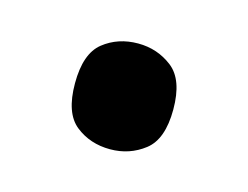

<svg xmlns="http://www.w3.org/2000/svg" viewBox="-39 -481 321 249"><g transform="rotate(15 122.0 -356.0)"><path d="M122 -285Q95 -285 75.5 -300.5Q56 -316 56 -356Q56 -396 75.5 -411.5Q95 -427 122 -427Q148 -427 168 -411.5Q188 -396 188 -356Q188 -316 168 -300.5Q148 -285 122 -285Z"/></g></svg>

Font: Noto Serif Thai Condensed SemiBold
Style: Regular
Weight: 600
Width: 3
Designer: Monotype Design Team
Foundry: Monotype Imaging Inc.
Version: Version 2.002; ttfautohint (v1.8.4.7-5d5b)